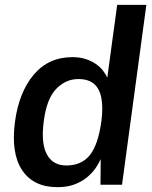

<svg xmlns="http://www.w3.org/2000/svg" viewBox="-20 -763 629 793"><path d="M217 10Q118 10 71.2 -60.5Q24.5 -131 42 -261Q58.5 -382.5 119.5 -454.8Q180.5 -527 279 -527Q309.5 -527 333.5 -519.2Q357.5 -511.5 375.5 -499Q393.5 -486.5 405.2 -471.5Q417 -456.5 423 -441.5L464 -743H584.5L484 0H395L396 -106Q388 -87.5 373.8 -67.2Q359.5 -47 338 -29.5Q316.5 -12 286.8 -1Q257 10 217 10ZM254 -79.5Q316.5 -79.5 351 -122.2Q385.5 -165 399 -264Q406 -320.5 398.5 -359Q391 -397.5 367.8 -417Q344.5 -436.5 303.5 -436.5Q251.5 -436.5 212.2 -396Q173 -355.5 161 -264Q148.5 -173 173.2 -126.2Q198 -79.5 254 -79.5Z"/></svg>

Font: Public Sans Thin SemiBold
Style: Italic
Weight: 600
Italic angle: -8°
Version: Version 2.001